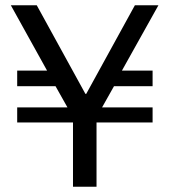

<svg xmlns="http://www.w3.org/2000/svg" viewBox="-20 -706 640 726"><path d="M256 0V-243H45V-300H235L190 -380H45V-439H158L21 -686H119L303 -351H306L490 -686H579L441 -439H557V-380H411L366 -300H557V-243H345V0Z"/></svg>

Font: Chivo Mono Light
Style: Regular
Weight: 300
Monospace: yes
Designer: Hector Gatti
Foundry: Omnibus-Type
Version: Version 1.008